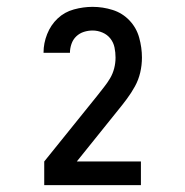

<svg xmlns="http://www.w3.org/2000/svg" viewBox="-20 -863 540 560"><path d="M109 -323V-392L263 -583Q273 -596 283 -608.5Q293 -621 301 -634.5Q309 -648 313 -663.5Q317 -679 317 -695Q317 -710 314 -724.5Q311 -739 302 -750.5Q293 -762 279 -768Q265 -774 250 -774Q237 -774 224.5 -770Q212 -766 202.5 -757Q193 -748 188.5 -735Q184 -722 184 -709H107V-710Q107 -737 117.5 -763.5Q128 -790 148 -809Q168 -828 195.5 -835.5Q223 -843 250 -843Q280 -843 308.5 -834Q337 -825 357.5 -803.5Q378 -782 386 -753Q394 -724 394 -695Q394 -673 389 -651.5Q384 -630 373.5 -611Q363 -592 350 -574.5Q337 -557 323 -540L204 -392H391V-323Z"/></svg>

Font: Iosevka Fuck
Style: Regular
Weight: 400
Monospace: yes
Designer: Belleve Invis
Foundry: Belleve Invis
Version: Version 28.0.7; ttfautohint (v1.8.3)